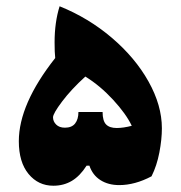

<svg xmlns="http://www.w3.org/2000/svg" viewBox="-20 -587 576 612"><path d="M496 -178Q496 -143 488 -101Q480 -59 463 -25Q410 3 360 3Q325 3 300 -13Q275 -29 265 -59H256Q235 -26 209 -10.5Q183 5 150 5Q102 5 71 -32.5Q40 -70 40 -137Q40 -255 156 -402Q154 -419 154 -452Q154 -516 170 -567Q262 -530 336.5 -466.5Q411 -403 453.5 -327Q496 -251 496 -178ZM400 -186Q382 -224 340.5 -269Q299 -314 252 -343Q207 -302 178 -263.5Q149 -225 149 -213Q149 -200 159 -190Q169 -180 187 -180Q209 -180 219.5 -193.5Q230 -207 230 -230H307Q307 -202 318 -190.5Q329 -179 352 -179Q373 -179 400 -186Z"/></svg>

Font: Lalezar
Style: Regular
Weight: 400
Designer: Borna Izadpanah
Foundry: Borna Izadpanah
Version: Version 1.003